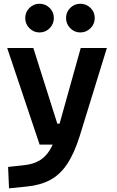

<svg xmlns="http://www.w3.org/2000/svg" viewBox="-20 -775 626 1029"><path d="M28.3 234.4 23.4 119.6 112.8 109.9Q158.7 104.5 191.4 85.4Q224.1 66.4 247.3 28.6Q270.5 -9.3 287.6 -70.3L412.6 -517.6H552.7L407.2 -45.9Q377.9 47.4 339.8 104.2Q301.8 161.1 249.5 189.2Q197.3 217.3 124.5 224.6ZM192.4 0 18.6 -517.6H158.7L287.1 -112.3H310.5V0ZM410.4 -601.1Q379.1 -601.1 356.5 -623.8Q334 -646.6 334 -678.2Q334 -710.4 356.5 -732.7Q379.1 -754.9 410.4 -754.9Q442.4 -754.9 465.1 -732.6Q487.8 -710.3 487.8 -678.2Q487.8 -646.6 465.1 -623.8Q442.4 -601.1 410.4 -601.1ZM191.7 -601.1Q160.2 -601.1 137.7 -623.8Q115.2 -646.6 115.2 -678.2Q115.2 -710.4 137.8 -732.7Q160.3 -754.9 191.7 -754.9Q223.6 -754.9 246.1 -732.6Q268.6 -710.3 268.6 -678.2Q268.6 -646.6 246.2 -623.8Q223.8 -601.1 191.7 -601.1Z"/></svg>

Font: Cascadia Mono
Style: Regular
Weight: 400
Monospace: yes
Designer: Aaron Bell
Foundry: Saja Typeworks
Version: Version 2404.023